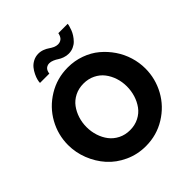

<svg xmlns="http://www.w3.org/2000/svg" viewBox="-242 -1076 1245 1245"><g transform="rotate(-45 380.0 -454.0)"><path d="M315.9 -817.9Q303.7 -817.9 294.4 -813Q285.2 -808.1 280.5 -802Q275.9 -795.9 272.9 -788.1Q270 -780.3 269.5 -776.1Q269 -772 269 -770H183.1Q183.1 -780.3 187 -796.4Q190.9 -812.5 200.7 -833Q210.4 -853.5 224.4 -870.8Q238.3 -888.2 260.7 -900.1Q283.2 -912.1 310.1 -912.1Q331.1 -912.1 350.6 -904.5Q370.1 -897 382.6 -887.9Q395 -878.9 411.1 -871.3Q427.2 -863.8 442.9 -863.8Q455.6 -863.8 465.8 -868.9Q476.1 -874 481.2 -880.6Q486.3 -887.2 489.7 -895Q493.2 -902.8 494.1 -907.5Q495.1 -912.1 495.1 -914.1H581.1Q581.1 -908.2 577.9 -896.2Q574.7 -884.3 568.6 -867.9Q562.5 -851.6 551.8 -835Q541 -818.4 527.1 -804.2Q513.2 -790 492.9 -781Q472.7 -772 449.2 -772Q428.7 -772 408.9 -779.1Q389.2 -786.1 376.5 -794.9Q363.8 -803.7 347.2 -810.8Q330.6 -817.9 315.9 -817.9ZM26.9 -356Q26.9 -449.7 72.3 -531.5Q117.7 -613.3 200 -663.6Q282.2 -713.9 381.8 -713.9Q443.4 -713.9 499 -693.8Q554.7 -673.8 596.7 -638.7Q638.7 -603.5 669.7 -557.9Q700.7 -512.2 716.8 -459.5Q732.9 -406.7 732.9 -353Q732.9 -259.8 688 -177.7Q643.1 -95.7 561 -44.9Q479 5.9 378.9 5.9Q302.2 5.9 235.4 -24.9Q168.5 -55.7 123.3 -106.4Q78.1 -157.2 52.5 -222.4Q26.9 -287.6 26.9 -356ZM379.9 -140.1Q424.8 -140.1 461.2 -158.7Q497.6 -177.2 520 -208.3Q542.5 -239.3 554.2 -277.3Q565.9 -315.4 565.9 -356Q565.9 -397.5 553.5 -435.3Q541 -473.1 518.1 -502.9Q495.1 -532.7 459.2 -550.3Q423.3 -567.9 379.9 -567.9Q335 -567.9 298.8 -549.6Q262.7 -531.2 240.2 -500.7Q217.8 -470.2 205.8 -432.6Q193.8 -395 193.8 -354Q193.8 -312.5 206.1 -274.4Q218.3 -236.3 241.2 -206.3Q264.2 -176.3 300 -158.2Q335.9 -140.1 379.9 -140.1Z"/></g></svg>

Font: Rawline ExtraBold
Style: Regular
Weight: 800
Designer: Matt McInerney, Pablo Impallari, Rodrigo Fuenzalida
Foundry: Matt McInerney, Pablo Impallari, Rodrigo Fuenzalida
Version: Version 4.020;PS 004.020;hotconv 1.0.88;makeotf.lib2.5.64775